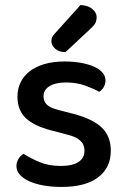

<svg xmlns="http://www.w3.org/2000/svg" viewBox="-20 -725 499 759"><path d="M418 -129Q418 -62 368 -24Q318 14 223 14Q184 14 151 8Q118 2 94.5 -9Q71 -20 58 -35Q45 -50 45 -68Q45 -83 52.5 -96Q60 -109 73 -117Q101 -99 137 -84Q173 -69 221 -69Q266 -69 290 -84.5Q314 -100 314 -129Q314 -154 297.5 -169Q281 -184 249 -192L181 -210Q113 -228 81 -259Q49 -290 49 -344Q49 -373 61 -398.5Q73 -424 96.5 -442.5Q120 -461 155 -471.5Q190 -482 235 -482Q271 -482 300.5 -476.5Q330 -471 351.5 -461.5Q373 -452 385 -438Q397 -424 397 -408Q397 -392 390 -380.5Q383 -369 372 -362Q354 -373 318.5 -386Q283 -399 242 -399Q200 -399 176 -384.5Q152 -370 152 -344Q152 -324 165.5 -311Q179 -298 212 -290L270 -275Q346 -255 382 -221Q418 -187 418 -129ZM298 -705Q328 -704 345 -689.5Q362 -675 362 -658Q362 -641 355 -630.5Q348 -620 331 -605L239 -519Q213 -519 198 -532.5Q183 -546 183 -562Q183 -572 187.5 -580Q192 -588 200 -596Z"/></svg>

Font: Baloo 2 Medium
Style: Regular
Weight: 500
Designer: Sarang Kulkarni and Ek Type
Foundry: Ek Type
Version: Version 1.640;hotconv 1.0.111;makeotfexe 2.5.65597; ttfautoh